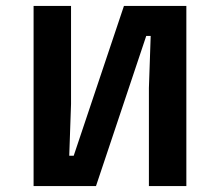

<svg xmlns="http://www.w3.org/2000/svg" viewBox="-20 -626 740 646"><path d="M93 0H303L472 -505H487L481 -330V0H607V-606H397L228 -102H213L219 -276V-606H93Z"/></svg>

Font: Martian Mono Std Md
Style: Regular
Weight: 500
Monospace: yes
Designer: Roman Shamin
Foundry: Evil Martians
Version: Version 1.000